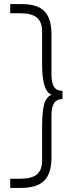

<svg xmlns="http://www.w3.org/2000/svg" viewBox="-20 -720 396 940"><path d="M186 -94Q186 -192 202 -226Q214 -250 233 -256Q186 -272 186 -408Q186 -413 186 -415V-566Q186 -613 160.5 -634Q135 -655 80 -655H30V-700H87Q163 -700 197.5 -665Q232 -630 232 -552V-356Q232 -313 245 -294Q258 -275 286 -275V-235Q258 -235 245 -215.5Q232 -196 232 -152V51Q232 129 196.5 164.5Q161 200 83 200H30V155H80Q135 155 160.5 134Q186 113 186 66Z"/></svg>

Font: Fivo Sans Light
Style: Regular
Weight: 300
Designer: Alexander Slobzheninov
Foundry: Alexander Slobzheninov
Version: 1.0